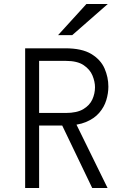

<svg xmlns="http://www.w3.org/2000/svg" viewBox="-20 -942 656 962"><path d="M106 0V-700H307Q390.5 -700 437.5 -671.5Q484.5 -643 503.8 -599Q523 -555 523 -508Q523 -474.5 512.5 -440Q502 -405.5 477.2 -376.8Q452.5 -348 410.5 -330.5Q368.5 -313 305 -313H176V0ZM442 0 285 -327 357 -330 519 0ZM176 -376H309Q365.5 -376 397.5 -395.2Q429.5 -414.5 442.8 -444Q456 -473.5 456 -505Q456 -532.5 443.5 -563.2Q431 -594 399.2 -615.5Q367.5 -637 309 -637H176ZM271 -766 413 -922H520L342 -766Z"/></svg>

Font: Overpass Mono Light
Style: Regular
Weight: 300
Monospace: yes
Designer: Delve Withrington, Dave Bailey
Foundry: Delve Fonts LLC
Version: Version 4.000